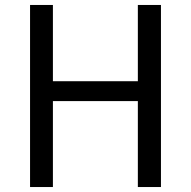

<svg xmlns="http://www.w3.org/2000/svg" viewBox="-20 -753 768 773"><path d="M101 0H193V-346H535V0H628V-733H535V-426H193V-733H101Z"/></svg>

Font: Noto Sans KR
Style: Regular
Weight: 400
Designer: Ryoko NISHIZUKA 西塚涼子 (kana, bopomofo & ideographs); Paul D. Hunt (Latin, Greek & Cyrillic); Sandoll Communications 산돌커뮤니
Foundry: Adobe
Version: Version 2.004;hotconv 1.0.118;makeotfexe 2.5.65603